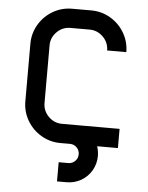

<svg xmlns="http://www.w3.org/2000/svg" viewBox="-60 -748 769 997"><g transform="rotate(5 325.0 -250.0)"><path d="M175 -500V-200Q175 -159 204.5 -129.5Q234 -100 275 -100H575V0H467Q475 26 475 50Q475 91 455 125.5Q435 160 400.5 180Q366 200 325 200H275V100H325Q346 100 360.5 85.5Q375 71 375 50Q375 29 360.5 14.5Q346 0 325 0H275Q221 0 175 -27Q129 -54 102 -100Q75 -146 75 -200V-500Q75 -554 102 -600Q129 -646 175 -673Q221 -700 275 -700H375Q429 -700 475 -673Q521 -646 548 -600Q575 -554 575 -500H475Q475 -541 445.5 -570.5Q416 -600 375 -600H275Q234 -600 204.5 -570.5Q175 -541 175 -500Z"/></g></svg>

Font: Monoikos Medium
Style: Regular
Weight: 500
Designer: Brian Krent
Version: Version 0.088